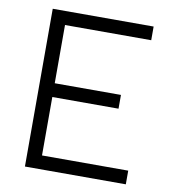

<svg xmlns="http://www.w3.org/2000/svg" viewBox="-79 -762 744 831"><g transform="rotate(10 293.0 -346.5)"><path d="M85.9 0V-693.4H529.3V-633.3H150.4V-377.4H441.4V-316.9H150.4V-60.1H529.3V0Z"/></g></svg>

Font: Cascadia Mono PL Light
Style: Regular
Weight: 300
Monospace: yes
Designer: Aaron Bell
Foundry: Saja Typeworks
Version: Version 2404.023; ttfautohint (v1.8.4)